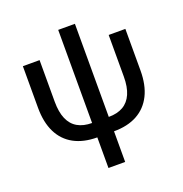

<svg xmlns="http://www.w3.org/2000/svg" viewBox="-152 -806 1093 1145"><g transform="rotate(-20 395.0 -234.0)"><path d="M341.8 9.8Q255.4 9.8 194.3 -23.4Q133.3 -56.6 101.6 -120.6Q69.8 -184.6 69.8 -276.9V-541H175.8V-277.3Q175.8 -210.9 194.6 -167.5Q213.4 -124 250.5 -102.8Q287.6 -81.5 341.8 -81.5H447.8Q502.4 -81.5 539.3 -102.8Q576.2 -124 595.2 -167.5Q614.3 -210.9 614.3 -277.3V-541H720.2V-276.9Q720.2 -184.6 688.2 -120.6Q656.2 -56.6 595.5 -23.4Q534.7 9.8 447.8 9.8ZM341.8 204.1V-672.4H447.8V204.1Z"/></g></svg>

Font: Inter 17pt Medium
Style: Regular
Weight: 500
Version: Version 4.001;git-66647c0bb